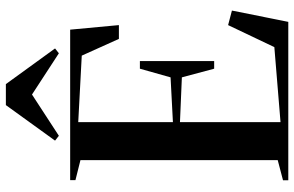

<svg xmlns="http://www.w3.org/2000/svg" viewBox="-194 -808 1002 654"><g transform="rotate(-90 307.0 -481.0)"><path d="M88.5 -36V-708L20.5 -725V-743H533L548.5 -577H501.5L444.5 -703.5L218 -715.5V-393L370.5 -401L400 -505.5H426V-252.5H400L370.5 -362.5L218 -369V-26.5L473.5 -47.5L548.5 -205L598 -192L559.5 0H20V-18ZM171.5 -781.5 155 -794.5 276 -962H347.5L469 -794.5L452.5 -781.5L312 -873Z"/></g></svg>

Font: Merriweather 144pt SemiBold
Style: Regular
Weight: 600
Version: Version 2.100